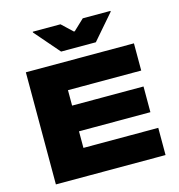

<svg xmlns="http://www.w3.org/2000/svg" viewBox="-121 -951 984 1057"><g transform="rotate(-15 371.0 -422.5)"><path d="M67 0V-639H265.5V0ZM67 0V-155H692V0ZM170 -249.5V-396H672.5V-249.5ZM67 -484V-639H683V-484ZM284 -699 161.5 -840.5V-845H319.5L380.5 -787.5H385.5L446.5 -845H604.5V-840.5L482 -699Z"/></g></svg>

Font: Anek Latin Expanded ExtraBold
Style: Regular
Weight: 800
Width: 7
Designer: Yesha Goshar
Foundry: Ek Type
Version: Version 1.003